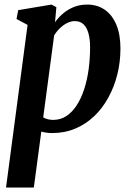

<svg xmlns="http://www.w3.org/2000/svg" viewBox="-20 -586 584 860"><path d="M7 254 103.5 -474.5 54 -501 61.5 -540.5 210.5 -565.5 232.5 -554 226.5 -486.5Q244 -511 266 -528.5Q288 -546 314 -555.8Q340 -565.5 370.5 -565.5Q415.5 -565.5 449 -542.5Q482.5 -519.5 501 -475.5Q519.5 -431.5 519.5 -368.5Q519.5 -308.5 505.5 -252.5Q491.5 -196.5 465.2 -148.8Q439 -101 401.8 -65.5Q364.5 -30 317.2 -10Q270 10 214.5 10Q202.5 10 190.2 8.5Q178 7 165 3.5L131.5 254ZM173.5 -60Q185 -53.5 196.8 -51.2Q208.5 -49 219 -49Q251 -49 277 -66Q303 -83 323 -113.5Q343 -144 356.5 -184.8Q370 -225.5 376.8 -274Q383.5 -322.5 383.5 -375.5Q383.5 -410.5 376.2 -436.8Q369 -463 354 -477.2Q339 -491.5 314.5 -491.5Q298.5 -491.5 281.5 -483.2Q264.5 -475 249.2 -460.5Q234 -446 222.5 -427.5Z"/></svg>

Font: Merriweather 24pt SemiCondensed
Style: Bold Italic
Weight: 700
Width: 4
Italic angle: -7.8°
Designer: Eben Sorkin
Foundry: Eben Sorkin
Version: Version 2.101